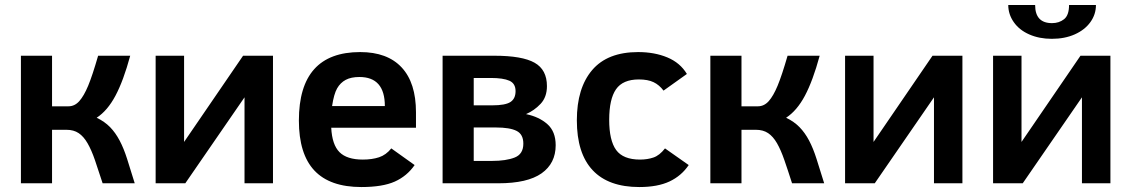

<svg xmlns="http://www.w3.org/2000/svg" viewBox="-20 -736 4538 771"><path d="M189 -512.2V-309.1H254.9Q279.8 -309.1 298.3 -329.8Q316.9 -350.6 334 -391.6Q351.1 -432.6 374 -512.2H502.9Q475.6 -411.6 443.6 -351.6Q411.6 -291.5 368.2 -263.2Q399.9 -248 421.9 -225.6Q443.8 -203.1 460.4 -171.6Q477.1 -140.1 490.5 -97.7Q503.9 -55.2 521 0H392.1Q375 -53.2 361.1 -93.5Q347.2 -133.8 331.5 -160.9Q315.9 -188 295.9 -201.4Q275.9 -214.8 247.1 -214.8H189V0H64V-512.2Z M724.1 0H605V-512.2H719.2V-166L956.1 -512.2H1076.2V0H961.9V-345.2Z M1310.1 -223.1Q1313.5 -154.8 1343.3 -125Q1373 -95.2 1437 -95.2Q1474.1 -95.2 1502.2 -104.5Q1530.3 -113.8 1551.3 -140.1L1645 -73.2Q1614.3 -28.8 1565.2 -6.8Q1516.1 15.1 1431.2 15.1Q1304.7 15.1 1242.4 -51.3Q1180.2 -117.7 1180.2 -252Q1180.2 -526.9 1426.3 -526.9Q1535.6 -526.9 1593 -465.1Q1650.4 -403.3 1650.4 -285.2V-223.1ZM1525.4 -310.1Q1525.4 -426.8 1423.3 -426.8Q1389.6 -426.8 1368.2 -415.3Q1346.7 -403.8 1333.7 -381.1Q1320.8 -358.4 1313.5 -310.1Z M2211.4 -152.8Q2211.4 -80.1 2154.8 -40Q2098.1 0 1981.4 0H1757.3V-512.2H1965.3Q2077.1 -512.2 2126.7 -484.1Q2176.3 -456.1 2176.3 -390.1Q2176.3 -346.2 2150.9 -319.1Q2125.5 -292 2092.3 -277.8Q2144.5 -267.1 2178 -237.5Q2211.4 -208 2211.4 -152.8ZM2050.3 -370.1Q2050.3 -400.9 2025.4 -411.9Q2000.5 -422.9 1951.2 -422.9H1882.3V-313H1956.5Q2009.3 -313 2029.8 -326.4Q2050.3 -339.8 2050.3 -370.1ZM2081.5 -159.2Q2081.5 -196.8 2054.4 -210.4Q2027.3 -224.1 1971.2 -224.1H1882.3V-89.8H1955.6Q2012.2 -89.8 2046.9 -103.5Q2081.5 -117.2 2081.5 -159.2Z M2745.6 -73.2Q2716.3 -29.8 2668.5 -7.3Q2620.6 15.1 2547.4 15.1Q2423.3 15.1 2359.9 -52.5Q2296.4 -120.1 2296.4 -252.9Q2296.4 -382.3 2357.9 -454.6Q2419.4 -526.9 2542.5 -526.9Q2608.4 -526.9 2659.9 -505.4Q2711.4 -483.9 2738.3 -439L2644.5 -372.1Q2627.4 -395 2604.5 -406Q2581.5 -417 2545.4 -417Q2481 -417 2453.6 -377.4Q2426.3 -337.9 2426.3 -254.9Q2426.3 -171.9 2454.3 -133.5Q2482.4 -95.2 2550.3 -95.2Q2579.6 -95.2 2604 -103.5Q2628.4 -111.8 2650.4 -140.1Z M2957.5 -512.2V-309.1H3023.4Q3048.3 -309.1 3066.9 -329.8Q3085.4 -350.6 3102.5 -391.6Q3119.6 -432.6 3142.6 -512.2H3271.5Q3244.1 -411.6 3212.2 -351.6Q3180.2 -291.5 3136.7 -263.2Q3168.5 -248 3190.4 -225.6Q3212.4 -203.1 3229 -171.6Q3245.6 -140.1 3259 -97.7Q3272.5 -55.2 3289.6 0H3160.6Q3143.6 -53.2 3129.6 -93.5Q3115.7 -133.8 3100.1 -160.9Q3084.5 -188 3064.5 -201.4Q3044.4 -214.8 3015.6 -214.8H2957.5V0H2832.5V-512.2Z M3492.7 0H3373.5V-512.2H3487.8V-166L3724.6 -512.2H3844.7V0H3730.5V-345.2Z M4086.9 0H3967.8V-512.2H4082V-166L4318.8 -512.2H4439V0H4324.7V-345.2ZM4380.9 -715.8Q4380.9 -678.2 4358.6 -647.2Q4336.4 -616.2 4296.1 -598.1Q4255.9 -580.1 4203.6 -580.1Q4153.3 -580.1 4113.3 -597.7Q4073.2 -615.2 4051 -647Q4028.8 -678.7 4028.8 -715.8H4136.7Q4136.7 -643.1 4204.6 -643.1Q4232.9 -643.1 4252.9 -658.9Q4272.9 -674.8 4272.9 -715.8Z"/></svg>

Font: Clear Sans
Style: Bold
Weight: 700
Foundry: Intel Corporation
Version: Version 1.00